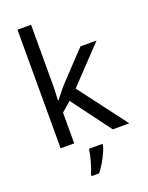

<svg xmlns="http://www.w3.org/2000/svg" viewBox="-177 -847 889 1156"><g transform="rotate(-20 267.0 -269.5)"><path d="M172 -363Q172 -347 170.5 -321Q169 -295 168 -276H172Q178 -284 190 -299Q202 -314 214.5 -329.5Q227 -345 236 -355L407 -536H510L293 -307L525 0H419L233 -250L172 -197V0H85V-760H172ZM331 70Q327 88 314.5 115.5Q302 143 285.5 171Q269 199 251 221H203V209Q211 192 219.5 165.5Q228 139 235 110.5Q242 82 244 61H331Z"/></g></svg>

Font: Noto Sans Grantha
Style: Regular
Weight: 400
Designer: Monotype Design Team
Foundry: Monotype Imaging Inc.
Version: Version 2.003; ttfautohint (v1.8.4.7-5d5b)